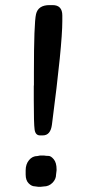

<svg xmlns="http://www.w3.org/2000/svg" viewBox="-20 -722 334 749"><path d="M173.3 -702.1H185.1Q223.1 -702.1 223.1 -661.6V-639.6Q223.1 -546.4 182.6 -235.8Q177.2 -193.8 147 -193.8H136.2Q118.2 -193.8 115 -216.6Q111.8 -239.3 111.8 -331.5V-385.3L112.3 -391.1V-439Q112.3 -631.8 120.6 -667Q128.9 -702.1 173.3 -702.1ZM80.1 -41V-57.6Q80.1 -81.5 93.3 -97.4Q106.4 -113.3 126 -113.3Q133.8 -115.2 135.7 -115.2H152.3Q159.7 -113.8 169.2 -113.8Q178.7 -113.8 189.7 -100.6Q200.7 -87.4 200.7 -61.5V-57.6L198.7 -41Q198.7 -22.9 184.6 -8.8Q170.4 5.4 150.4 5.4L138.2 6.8H129.9L115.7 4.9Q103.5 4.9 91.8 -6.8Q80.1 -18.6 80.1 -41Z"/></svg>

Font: Averia Gruesa Libre
Style: Regular
Weight: 400
Italic angle: -1.70001°
Version: Version 1.002